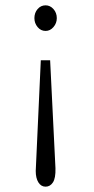

<svg xmlns="http://www.w3.org/2000/svg" viewBox="-20 -619 353 720"><path d="M151 -599Q168 -599 180.5 -585Q193 -571 193 -551Q193 -532 180.5 -517.5Q168 -503 151 -503Q133 -503 121 -517.5Q109 -532 109 -551Q109 -571 121 -585Q133 -599 151 -599ZM133 -393H168L188 12Q189 49 178.5 65Q168 81 151 81Q134 81 124 65Q114 49 114 22Z"/></svg>

Font: Inconsolata ExtraCondensed Thin
Style: Regular
Weight: 100
Width: 2
Monospace: yes
Designer: Raph Levien, Cyreal, Brenton Simpson
Foundry: Raph Levien, Cyreal, Google
Version: Version 3.100; ttfautohint (v1.8.4.7-5d5b)